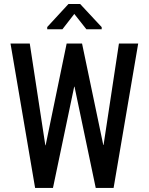

<svg xmlns="http://www.w3.org/2000/svg" viewBox="-20 -925 733 945"><path d="M488.3 -211.4H489.7L565.4 -710.9H660.2L539.1 0H451.2L346.7 -498.5H345.2L240.7 0H152.8L31.7 -710.9H126.5L203.1 -210H204.6L308.1 -710.9H383.8ZM480.5 -791.5V-780.8H405.3L345.7 -856.4L287.1 -780.8H212.4V-792L316.9 -905.3H374.5Z"/></svg>

Font: Franco
Style: Regular
Weight: 400
Designer: Google
Version: Version 1.200311; 2013